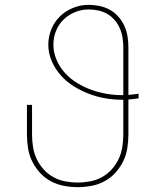

<svg xmlns="http://www.w3.org/2000/svg" viewBox="-20 -763 640 791"><path d="M300 8Q271 8 242.5 2.5Q214 -3 189 -16.5Q164 -30 144.5 -51.5Q125 -73 112.5 -98.5Q100 -124 95.5 -152.5Q91 -181 91 -210V-331H112V-210Q112 -184 116 -158Q120 -132 131 -108.5Q142 -85 159.5 -65.5Q177 -46 199.5 -33.5Q222 -21 248 -16Q274 -11 300 -11Q326 -11 352 -16Q378 -21 400.5 -33.5Q423 -46 440.5 -65.5Q458 -85 469 -108.5Q480 -132 484 -158Q488 -184 488 -210V-352H484Q449 -352 414 -358Q379 -364 346.5 -376.5Q314 -389 284 -407.5Q254 -426 230.5 -452.5Q207 -479 193 -511.5Q179 -544 179 -579Q179 -612 191.5 -642.5Q204 -673 227 -695.5Q250 -718 281 -730.5Q312 -743 344 -743Q367 -743 389.5 -738.5Q412 -734 432 -723Q452 -712 467.5 -694.5Q483 -677 492.5 -656Q502 -635 505.5 -612.5Q509 -590 509 -567V-372Q519 -373 529.5 -374Q540 -375 551 -377V-358Q540 -356 529.5 -355Q519 -354 509 -353V-210Q509 -181 504.5 -152.5Q500 -124 487.5 -98.5Q475 -73 455.5 -51.5Q436 -30 411 -16.5Q386 -3 357.5 2.5Q329 8 300 8ZM484 -371H488V-567Q488 -587 485 -607Q482 -627 474 -645.5Q466 -664 452.5 -680Q439 -696 421.5 -706Q404 -716 384 -720Q364 -724 344 -724Q316 -724 289 -713Q262 -702 241.5 -682Q221 -662 210.5 -635Q200 -608 200 -579Q200 -547 213 -516.5Q226 -486 248 -462Q270 -438 298 -421Q326 -404 356.5 -393Q387 -382 419.5 -376.5Q452 -371 484 -371Z"/></svg>

Font: Iosevka Aile Thin
Style: Regular
Weight: 100
Designer: Belleve Invis
Foundry: Belleve Invis
Version: Version 31.1.0; ttfautohint (v1.8.4)